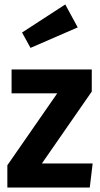

<svg xmlns="http://www.w3.org/2000/svg" viewBox="-20 -842 449 862"><path d="M392 -431 168 -108H396L383 0H13V-100L237 -423H32V-530H392ZM329 -719 117 -627 79 -696 273 -822Z"/></svg>

Font: Fira Sans Condensed SemiBold
Style: Regular
Weight: 600
Width: 3
Designer: bBox Type GmbH & Carrois Corporate GbR & Edenspiekermann AG
Foundry: bBox Type GmbH & Carrois Corporate GbR & Edenspiekermann AG
Version: Version 4.301